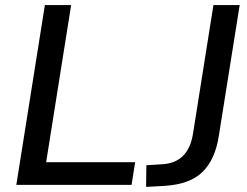

<svg xmlns="http://www.w3.org/2000/svg" viewBox="-20 -725 969 753"><path d="M44 0 156 -705H259L161 -89H510L496 0ZM553 8 554 -77 619 -81Q719 -88 737 -201L817 -705H920L838 -191Q824 -100 774.5 -51Q725 -2 625 4Z"/></svg>

Font: Nunito Sans SemiBold
Style: Italic
Weight: 600
Italic angle: -9°
Designer: Vernon Adams
Foundry: Vernon Adams
Version: Version 3.006; ttfautohint (v1.8.3)